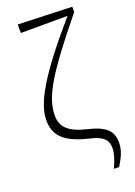

<svg xmlns="http://www.w3.org/2000/svg" viewBox="-187 -872 820 1163"><g transform="rotate(-20 223.0 -290.5)"><path d="M335 220H369C402 167 419 126 419 82C419 18 395 -30 273 -59C153 -87 109 -130 109 -205C109 -325 184 -448 434 -755V-789L87 -801V-746L388 -747C128 -446 51 -302 51 -195C51 -104 98 -42 252 -5C357 18 370 55 370 99C370 132 358 170 335 220Z"/></g></svg>

Font: Noto Serif CJK HK ExtraLight
Style: Regular
Weight: 200
Designer: Ryoko NISHIZUKA 西塚涼子 (kana & ideographs); Frank Grießhammer (Latin, Greek & Cyrillic); Wenlong ZHANG 张文龙 (bopomofo); San
Foundry: Adobe
Version: Version 2.001;hotconv 1.1.0;makeotfexe 2.6.0